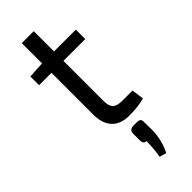

<svg xmlns="http://www.w3.org/2000/svg" viewBox="-292 -662 965 965"><g transform="rotate(-45 190.5 -179.0)"><path d="M200 -420V-134Q200 -99 215 -84Q230 -69 266 -69H340L349 -4Q304 9 240 9Q179 9 147 -25Q115 -59 115 -123V-420H27V-482L115 -487V-631H200V-487H355V-420ZM219 59H242Q258 59 264 65Q270 71 269 86L270 141Q269 210 238 273L201 263Q210 211 210 160Q189 160 189 136V86Q190 59 219 59Z"/></g></svg>

Font: Exo 2
Style: Regular
Weight: 400
Designer: Natanael Gama
Version: Version 1.001;PS 001.001;hotconv 1.0.70;makeotf.lib2.5.58329